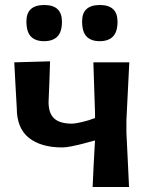

<svg xmlns="http://www.w3.org/2000/svg" viewBox="-20 -747 593 767"><path d="M350 0Q352 -45.5 354.2 -89.8Q356.5 -134 359.5 -186Q338.5 -180 313.2 -173.5Q288 -167 265.5 -162.5Q243 -158 229 -158Q143.5 -158 95.2 -196.5Q47 -235 47 -315.5Q43.5 -371.5 41.5 -413.2Q39.5 -455 37 -498L180 -502Q179 -464.5 177.5 -425Q176 -385.5 174 -339Q174 -295 196.2 -274Q218.5 -253 268.5 -253Q279 -253 306.5 -259.2Q334 -265.5 359.5 -275.5V-298.5Q357.5 -360 356 -405Q354.5 -450 353 -498H496.5Q494 -444 491.2 -391.2Q488.5 -338.5 485 -267V-217Q488 -155 490.5 -104.8Q493 -54.5 495.5 0ZM378 -582.5Q344 -582.5 326 -601Q308 -619.5 308 -662Q308 -727 379 -727Q449.5 -727 449.5 -660.5Q449.5 -619.5 431.2 -601Q413 -582.5 378 -582.5ZM156 -582.5Q121.5 -582.5 103.5 -601Q85.5 -619.5 85.5 -662Q85.5 -727 157 -727Q227.5 -727 227.5 -660.5Q227.5 -619.5 209.2 -601Q191 -582.5 156 -582.5Z"/></svg>

Font: Commissioner Loud SemiBold
Style: Regular
Weight: 600
Designer: Kostas Bartsokas
Foundry: Kostas Bartsokas
Version: Version 1.000; ttfautohint (v1.8.3)